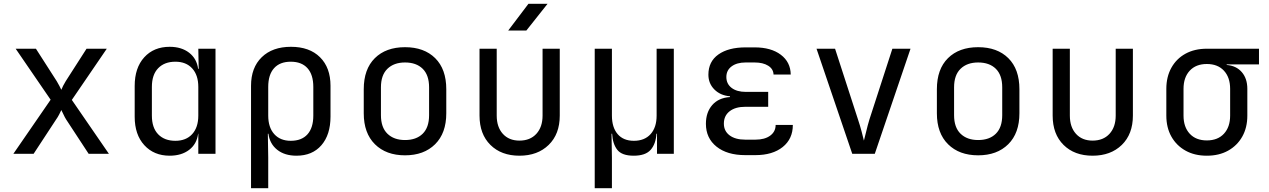

<svg xmlns="http://www.w3.org/2000/svg" viewBox="-20 -805 6640 1005"><path d="M50 0 245 -283 62 -550H168L277 -380Q284 -369 290.5 -356Q297 -343 301 -335Q304 -343 310.5 -356Q317 -369 324 -380L433 -550H539L356 -282L550 0H444L326 -180Q319 -191 312.5 -205.5Q306 -220 301 -229Q297 -220 289.5 -205.5Q282 -191 274 -180L156 0Z M868 10Q786 10 735.5 -45Q685 -100 685 -194V-355Q685 -450 735 -505Q785 -560 868 -560Q930 -560 970 -529Q1010 -498 1017 -445H1020L1018 -550H1108V0H1018V-105H1017Q1010 -51 970 -20.5Q930 10 868 10ZM898 -68Q954 -68 986 -103Q1018 -138 1018 -200V-350Q1018 -412 986 -447Q954 -482 898 -482Q841 -482 808 -448Q775 -414 775 -350V-200Q775 -136 808 -102Q841 -68 898 -68Z M1294 180V-356Q1294 -451 1350 -505.5Q1406 -560 1503 -560Q1600 -560 1655 -505.5Q1710 -451 1710 -356V-195Q1710 -100 1662.5 -45Q1615 10 1532 10Q1470 10 1431 -21Q1392 -52 1385 -105H1382L1384 20V180ZM1502 -68Q1559 -68 1589.5 -102Q1620 -136 1620 -200V-350Q1620 -414 1589.5 -448Q1559 -482 1502 -482Q1445 -482 1414.5 -448Q1384 -414 1384 -350V-200Q1384 -138 1415.5 -103Q1447 -68 1502 -68Z M2100 8Q2001 8 1942.5 -50Q1884 -108 1884 -212V-338Q1884 -443 1942 -500.5Q2000 -558 2100 -558Q2200 -558 2258 -500.5Q2316 -443 2316 -338V-212Q2316 -108 2257.5 -50Q2199 8 2100 8ZM2100 -72Q2159 -72 2192.5 -105Q2226 -138 2226 -202V-348Q2226 -412 2192.5 -445Q2159 -478 2100 -478Q2042 -478 2008 -445Q1974 -412 1974 -348V-202Q1974 -138 2008 -105Q2042 -72 2100 -72Z M2699 10Q2604 10 2547 -46.5Q2490 -103 2490 -200V-550H2580V-200Q2580 -140 2612 -104.5Q2644 -69 2699 -69Q2755 -69 2787.5 -104.5Q2820 -140 2820 -200V-550H2910V-200Q2910 -103 2852 -46.5Q2794 10 2699 10ZM2640 -645 2746 -785H2846L2735 -645Z M3093 180V-550H3183V-200Q3183 -138 3213 -103Q3243 -68 3298 -68Q3354 -68 3385.5 -103Q3417 -138 3417 -200V-550H3507V0H3419V-105H3416Q3413 -52 3386 -21Q3359 10 3297 10Q3235 10 3211 -21Q3187 -52 3184 -105H3181L3183 20V180Z M3934 7H3881Q3786 7 3730.5 -37.5Q3675 -82 3675 -157Q3675 -217 3708 -255Q3741 -293 3801 -297V-301Q3751 -305 3719.5 -336.5Q3688 -368 3688 -414Q3688 -483 3740.5 -520Q3793 -557 3883 -557H3930Q4016 -557 4067 -518.5Q4118 -480 4119 -415H4029Q4028 -444 4001 -461Q3974 -478 3930 -478H3883Q3837 -478 3809.5 -457.5Q3782 -437 3782 -402Q3782 -366 3809.5 -345Q3837 -324 3884 -324H4001V-246H3881Q3829 -246 3799 -222.5Q3769 -199 3769 -158Q3769 -119 3799 -96.5Q3829 -74 3881 -74H3934Q3983 -74 4011.5 -95Q4040 -116 4040 -151H4130Q4130 -78 4077 -35.5Q4024 7 3934 7Z M4441 0 4254 -550H4351L4471 -180Q4482 -147 4490 -116.5Q4498 -86 4502 -69Q4507 -86 4514 -116.5Q4521 -147 4531 -180L4651 -550H4746L4559 0Z M5100 8Q5001 8 4942.5 -50Q4884 -108 4884 -212V-338Q4884 -443 4942 -500.5Q5000 -558 5100 -558Q5200 -558 5258 -500.5Q5316 -443 5316 -338V-212Q5316 -108 5257.5 -50Q5199 8 5100 8ZM5100 -72Q5159 -72 5192.5 -105Q5226 -138 5226 -202V-348Q5226 -412 5192.5 -445Q5159 -478 5100 -478Q5042 -478 5008 -445Q4974 -412 4974 -348V-202Q4974 -138 5008 -105Q5042 -72 5100 -72Z M5699 10Q5604 10 5547 -46.5Q5490 -103 5490 -200V-550H5580V-200Q5580 -140 5612 -104.5Q5644 -69 5699 -69Q5755 -69 5787.5 -104.5Q5820 -140 5820 -200V-550H5910V-200Q5910 -103 5852 -46.5Q5794 10 5699 10Z M6297 10Q6233 10 6185.5 -16.5Q6138 -43 6111.5 -90Q6085 -137 6085 -200V-340Q6085 -403 6111.5 -450.5Q6138 -498 6185.5 -524Q6233 -550 6297 -550H6570V-468H6401V-465Q6451 -461 6480 -427.5Q6509 -394 6509 -340V-200Q6509 -137 6482.5 -90Q6456 -43 6408.5 -16.5Q6361 10 6297 10ZM6297 -70Q6354 -70 6386.5 -105Q6419 -140 6419 -200V-340Q6419 -400 6386.5 -435Q6354 -470 6297 -470Q6240 -470 6207.5 -435Q6175 -400 6175 -340V-200Q6175 -140 6207.5 -105Q6240 -70 6297 -70Z"/></svg>

Font: JetBrains Mono NL
Style: Regular
Weight: 400
Monospace: yes
Designer: Philipp Nurullin, Konstantin Bulenkov
Foundry: JetBrains
Version: Version 2.305; ttfautohint (v1.8.4.7-5d5b)